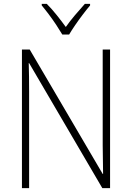

<svg xmlns="http://www.w3.org/2000/svg" viewBox="-20 -969 680 989"><path d="M547 0H507L130 -644H128Q129 -609 129.5 -574Q130 -539 130 -497V0H93V-714H133L509 -73H511Q511 -108 510 -148.5Q509 -189 509 -221V-714H547ZM301 -791Q288 -813 269.5 -841Q251 -869 231 -895.5Q211 -922 195 -941V-949H221Q246 -924 272 -891.5Q298 -859 319 -830Q340 -860 365.5 -890Q391 -920 417 -949H444V-941Q427 -921 406.5 -894Q386 -867 367.5 -840Q349 -813 336 -791Z"/></svg>

Font: Noto Sans Khmer SemiCondensed ExtraLight
Style: Regular
Weight: 200
Width: 4
Designer: Danh Hong and the Monotype Design Team
Foundry: Monotype Imaging Inc.
Version: Version 2.004; ttfautohint (v1.8.4.7-5d5b)